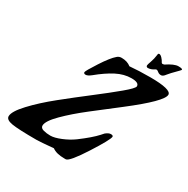

<svg xmlns="http://www.w3.org/2000/svg" viewBox="-208 -1021 1195 1220"><g transform="rotate(30 389.5 -411.5)"><path d="M676 -807Q730 -843 760 -843Q790 -843 790 -835Q790 -832 780 -822Q731 -773 721 -759Q706 -738 691.5 -738Q677 -738 667 -746.5Q657 -755 651.5 -755Q646 -755 642 -752Q619 -736 595 -736Q584 -738 584 -748Q584 -754 593.5 -780.5Q603 -807 607 -838Q607 -850 616 -850Q625 -850 637 -837.5Q649 -825 657 -809Q660 -805 665 -805ZM795 -654Q795 -606 585 -444Q498 -377 410.5 -309Q323 -241 261.5 -179.5Q200 -118 200 -85Q200 -67 223 -60.5Q246 -54 275 -54Q304 -54 350.5 -73Q397 -92 434 -119Q513 -178 550 -219L567 -238Q588 -255 603 -255H605Q621 -255 621 -245Q619 -221 540.5 -98.5Q462 24 436 27H425Q365 27 335 4Q239 13 212 13Q79 13 31.5 5Q-16 -3 -16 -29Q-16 -64 46.5 -131Q109 -198 198.5 -270Q288 -342 378 -411Q468 -480 531 -532.5Q594 -585 595 -600V-601Q595 -628 540.5 -628Q486 -628 431 -599.5Q376 -571 313 -519Q290 -501 275.5 -501Q261 -501 261 -512Q262 -523 310 -597Q358 -671 389 -697Q402 -709 421 -709Q463 -709 490 -687Q556 -693 639 -693Q795 -693 795 -654Z"/></g></svg>

Font: Condiment
Style: Regular
Weight: 400
Designer: Angel Koziupa, Alejandro Paul
Foundry: Angel Koziupa, Alejandro Paul
Version: Version 1.001